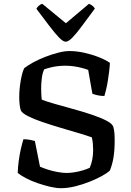

<svg xmlns="http://www.w3.org/2000/svg" viewBox="-20 -988 686 1008"><path d="M300 0Q275 0 243 -7.5Q211 -15 177.5 -26.5Q144 -38 116.5 -52.5Q89 -67 73 -80Q74 -111 78.5 -144.5Q83 -178 90 -208Q97 -238 103 -257Q123 -257 139.5 -253.5Q156 -250 163 -248L190 -113Q208 -105 233 -97Q258 -89 284.5 -84.5Q311 -80 330 -80Q348 -80 370.5 -83.5Q393 -87 414.5 -93.5Q436 -100 451 -107Q459 -124 464 -148.5Q469 -173 469 -200Q469 -215 467.5 -233.5Q466 -252 462 -267Q431 -278 386.5 -291Q342 -304 293.5 -318.5Q245 -333 201 -348Q157 -363 126.5 -378.5Q96 -394 89 -409Q85 -422 83 -440Q81 -458 81 -477Q81 -519 88.5 -563Q96 -607 107 -630Q126 -645 155.5 -661Q185 -677 219 -690Q253 -703 286 -711.5Q319 -720 344 -720Q382 -720 422.5 -711Q463 -702 498.5 -688Q534 -674 557 -658Q556 -637 553 -612.5Q550 -588 546 -563Q542 -538 537 -517.5Q532 -497 528 -484Q509 -484 491.5 -488Q474 -492 465 -496L443 -621Q427 -627 407.5 -632Q388 -637 366.5 -640Q345 -643 323 -643Q305 -643 286 -641Q267 -639 248.5 -634.5Q230 -630 212 -624Q203 -605 199.5 -577.5Q196 -550 196 -522Q196 -504 197 -490Q198 -476 199 -465Q224 -455 268 -442.5Q312 -430 363 -416Q414 -402 460.5 -386.5Q507 -371 539 -354.5Q571 -338 575 -321Q579 -308 580.5 -291Q582 -274 582 -248Q582 -200 576 -162.5Q570 -125 557 -93Q545 -81 517.5 -65.5Q490 -50 453 -35Q416 -20 376 -10Q336 0 300 0ZM325 -769Q311 -769 289 -792Q267 -815 237.5 -854Q208 -893 171 -942Q175 -950 184 -958Q193 -966 202 -968L326 -866L447 -968Q456 -965 465 -958Q474 -951 478 -943Q440 -892 411 -852.5Q382 -813 360.5 -791Q339 -769 325 -769Z"/></svg>

Font: Texturina Medium 12pt Medium
Style: Regular
Weight: 500
Version: Version 1.002